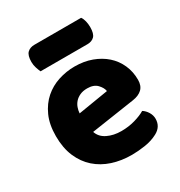

<svg xmlns="http://www.w3.org/2000/svg" viewBox="-167 -809 885 943"><g transform="rotate(-30 275.0 -338.0)"><path d="M309 16Q250 16 199.5 -0.5Q149 -17 111.5 -50Q74 -83 52.5 -133Q31 -183 31 -250Q31 -316 52.5 -363.5Q74 -411 109 -441.5Q144 -472 189 -486.5Q234 -501 281 -501Q334 -501 377.5 -485Q421 -469 452.5 -441Q484 -413 501.5 -374Q519 -335 519 -289Q519 -255 500 -237Q481 -219 447 -214L200 -177Q211 -144 245 -127.5Q279 -111 323 -111Q364 -111 400.5 -121.5Q437 -132 460 -146Q476 -136 487 -118Q498 -100 498 -80Q498 -35 456 -13Q424 4 384 10Q344 16 309 16ZM281 -377Q257 -377 239.5 -369Q222 -361 211 -348.5Q200 -336 194.5 -320.5Q189 -305 188 -289L359 -317Q356 -337 337 -357Q318 -377 281 -377ZM125 -564Q120 -575 114.5 -591.5Q109 -608 109 -626Q109 -663 124 -677.5Q139 -692 164 -692H429Q437 -681 441 -664.5Q445 -648 445 -630Q445 -593 430.5 -578.5Q416 -564 391 -564Z"/></g></svg>

Font: Baloo Cyrillic
Style: Regular
Weight: 400
Designer: Ek Type, Denis Ignatov
Foundry: Ek Type
Version: Version 1.50 July 26, 2019